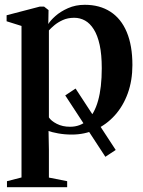

<svg xmlns="http://www.w3.org/2000/svg" viewBox="-20 -549 595 799"><path d="M418.5 103.5 251.5 -152 294.5 -180.5 461.5 75ZM9 230V205L69.5 189.5V-441L7.5 -460.5V-485.5L145.5 -521.5H163.5L182 -507L181 -449Q189.5 -463.5 210.5 -482.2Q231.5 -501 263 -515Q294.5 -529 333 -529Q395 -529 439.5 -500.2Q484 -471.5 507.5 -415.5Q531 -359.5 531 -278.5Q531 -214 511.8 -160.8Q492.5 -107.5 457.8 -69Q423 -30.5 377.5 -9.8Q332 11 279 11Q248.5 11 221.5 6Q194.5 1 182 -4L183.5 74V190L259.5 205V230ZM271.5 -21.5Q314.5 -21.5 343.8 -48.8Q373 -76 388.2 -130.2Q403.5 -184.5 403.5 -265Q403.5 -322 394.8 -362Q386 -402 370.2 -427Q354.5 -452 333.8 -463.5Q313 -475 289 -475Q262 -475 241.2 -465.5Q220.5 -456 206 -443.8Q191.5 -431.5 183.5 -422.5V-60.5Q192.5 -46 216.2 -33.8Q240 -21.5 271.5 -21.5Z"/></svg>

Font: Merriweather 120pt SemiBold
Style: Regular
Weight: 600
Version: Version 2.100